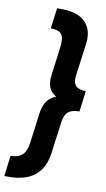

<svg xmlns="http://www.w3.org/2000/svg" viewBox="-133 -889 585 1057"><g transform="rotate(10 160.0 -360.0)"><path d="M-28.8 120.1 -14.2 4.9Q27.8 4.9 50.8 -15.9Q73.7 -36.6 80.1 -85.9L101.1 -248Q106.9 -293.9 124.3 -320.3Q141.6 -346.7 176.8 -359.9Q119.6 -389.2 130.9 -472.2L151.9 -633.8Q158.2 -686.5 141.6 -705.8Q125 -725.1 82 -725.1L97.2 -839.8H122.1Q176.8 -839.8 215.8 -823.2Q254.9 -806.6 275.4 -768.6Q295.9 -730.5 288.1 -673.8L264.2 -495.1Q258.3 -453.6 275.4 -435.8Q292.5 -418 332 -418L316.9 -301.8Q274.9 -301.8 254.4 -284.7Q233.9 -267.6 228 -222.2L205.1 -49.8Q182.6 120.1 -3.9 120.1Z"/></g></svg>

Font: Cooper Hewitt
Style: Semibold Italic
Weight: 710
Designer: Village Type and Design LLC
Foundry: Cooper Hewitt Smithsonian Design Museum
Version: 1.000